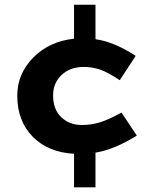

<svg xmlns="http://www.w3.org/2000/svg" viewBox="-20 -652 654 814"><path d="M293.9 142.1V0Q184.1 -5.9 118.7 -72.5Q53.2 -139.2 53.2 -246.1Q53.2 -339.4 121.3 -408.2Q189.5 -477.1 293.9 -487.8V-631.8H384.8V-485.8Q464.8 -474.6 555.2 -415L487.8 -312Q435.5 -346.7 402.8 -357.4Q370.1 -368.2 335 -368.2Q277.3 -368.2 241.2 -334.2Q205.1 -300.3 205.1 -247.1Q205.1 -188.5 239.5 -155.3Q273.9 -122.1 327.1 -122.1Q365.2 -122.1 401.9 -132.8Q438.5 -143.6 495.1 -174.8L560.1 -77.1Q463.9 -17.6 384.8 -4.9V142.1Z"/></svg>

Font: IntelOne Mono Bold
Style: Regular
Weight: 700
Designer: Fred Shallcrass
Foundry: Frere-Jones Type LLC
Version: Version 1.200;hotconv 1.1.0;makeotfexe 2.6.0;FJTRelease1.2